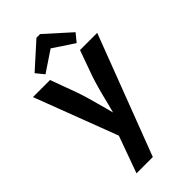

<svg xmlns="http://www.w3.org/2000/svg" viewBox="-298 -833 1137 1137"><g transform="rotate(-45 270.5 -264.5)"><path d="M295.9 -757.8 452.1 -617.2 411.1 -566.9 279.8 -653.8 149.9 -566.9 108.9 -617.2 265.1 -757.8ZM200.2 -2.9 2 -523.9H145L204.1 -362.8Q226.1 -302.7 259.8 -173.8L272.9 -124L288.1 -182.1Q316.9 -301.3 338.9 -365.2L396 -523.9H540L252.9 229H116.2Z"/></g></svg>

Font: Sarala
Style: Bold
Weight: 700
Designer: Andres Torresi
Foundry: Huerta Tipografica
Version: Version 1.004;PS 001.003;hotconv 1.0.70;makeotf.lib2.5.58329